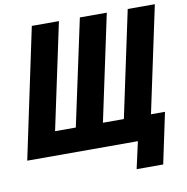

<svg xmlns="http://www.w3.org/2000/svg" viewBox="-94 -802 1010 1039"><g transform="rotate(-10 411.5 -283.0)"><path d="M573 148 606 0H-2L149 -714H298L174 -131H288L413 -714H561L437 -131H552L676 -714H825L701 -131H778L719 148Z"/></g></svg>

Font: Noto Sans ExtraCondensed ExtraBold
Style: Italic
Weight: 800
Width: 2
Italic angle: -12°
Designer: Monotype Design Team
Foundry: Monotype Imaging Inc.
Version: Version 2.013; ttfautohint (v1.8.4.7-5d5b)